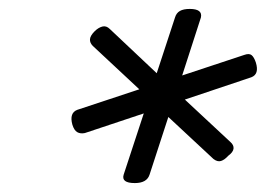

<svg xmlns="http://www.w3.org/2000/svg" viewBox="-20 -959 595 430"><path d="M282 -549Q251 -549 257 -568L302 -705L170 -661Q160 -659 153 -663Q146 -667 142 -680Q135 -706 153 -713L292 -759L188 -856Q181 -863 181.5 -871Q182 -879 192 -889Q200 -897 209 -899.5Q218 -902 226 -894L331 -795L372 -920Q375 -930 383 -934.5Q391 -939 405 -939Q434 -939 430 -920L388 -790L527 -836Q538 -840 543.5 -835.5Q549 -831 553 -819Q561 -793 543 -786L394 -736L496 -641Q504 -634 503 -626Q502 -618 491 -610Q483 -601 475 -598.5Q467 -596 458 -603L357 -697L315 -568Q309 -549 282 -549Z"/></svg>

Font: Playwrite DE LA
Style: Regular
Weight: 400
Designer: Veronika Burian, José Scaglione
Foundry: TypeTogether
Version: Version 1.002